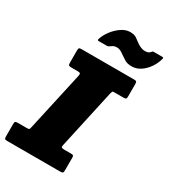

<svg xmlns="http://www.w3.org/2000/svg" viewBox="-264 -1118 1095 1234"><g transform="rotate(30 283.5 -501.0)"><path d="M-27.5 -22.5V-115Q-27.5 -129 -22.5 -132Q-17.5 -135 -3.5 -135H63Q77 -135 79.5 -139Q82 -143 85 -156L181.5 -591.5Q184.5 -605.5 180.8 -610.2Q177 -615 161.5 -615H115.5Q100.5 -615 96 -619Q91.5 -623 91.5 -639V-727Q91.5 -741.5 95 -745.8Q98.5 -750 112.5 -750H502.5Q517.5 -750 520.8 -745Q524 -740 524 -726V-639.5Q524 -623 519.8 -619Q515.5 -615 500 -615H436.5Q422 -615 419.8 -611Q417.5 -607 414.5 -595L318.5 -157.5Q315 -142 320 -138.5Q325 -135 343 -135H387Q400 -135 405 -132.2Q410 -129.5 410 -117V-25.5Q410 -8 405.8 -4Q401.5 0 385 0H-5Q-19.5 0 -23.5 -3.8Q-27.5 -7.5 -27.5 -22.5ZM446 -815Q414.5 -815 395.2 -826.5Q376 -838 360 -849.5Q343 -862 331 -868Q319 -874 304 -874Q288.5 -874 277.8 -868Q267 -862 261 -857Q252.5 -850 244 -850H183Q174.5 -850 174 -853.8Q173.5 -857.5 176 -865Q186.5 -897 210.8 -928.5Q235 -960 266.2 -981Q297.5 -1002 328.5 -1002Q360 -1002 376.2 -990.8Q392.5 -979.5 408 -967.5Q424 -955.5 440.2 -949.2Q456.5 -943 469 -943Q481.5 -943 490.8 -945.5Q500 -948 507.5 -956Q512 -961 514.2 -964Q516.5 -967 523.5 -967H587.5Q598 -967 594.5 -956Q585 -919 562.8 -886.8Q540.5 -854.5 510.5 -834.8Q480.5 -815 446 -815Z"/></g></svg>

Font: Besley* Narrow Fatface
Style: Italic
Weight: 900
Width: 4
Italic angle: -13°
Designer: Owen Earl
Foundry: indestructible type*
Version: Version 3.000; ttfautohint (v1.8.3)